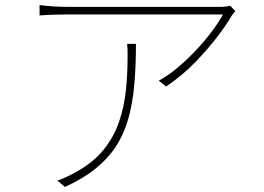

<svg xmlns="http://www.w3.org/2000/svg" viewBox="-20 -719 1040 757"><path d="M908 -675Q904 -671 900 -666Q896 -661 892 -655Q876 -626 839.5 -577.5Q803 -529 751.5 -475.5Q700 -422 635 -378L606 -401Q645 -422 683.5 -455Q722 -488 756.5 -525Q791 -562 817.5 -598Q844 -634 859 -662Q842 -662 802 -662Q762 -662 708 -662Q654 -662 593 -662Q532 -662 472.5 -662Q413 -662 363 -662Q313 -662 280.5 -662Q248 -662 241 -662Q216 -662 187.5 -661Q159 -660 136 -658V-699Q159 -696 187.5 -694Q216 -692 241 -692Q248 -692 281 -692Q314 -692 364 -692Q414 -692 473.5 -692Q533 -692 593 -692Q653 -692 706.5 -692Q760 -692 798 -692Q836 -692 851 -692Q856 -692 862.5 -692.5Q869 -693 876 -694Q883 -695 888 -696ZM516 -546Q516 -458 509.5 -385Q503 -312 486 -251.5Q469 -191 437.5 -142.5Q406 -94 356.5 -54Q307 -14 236 18L206 -7Q223 -12 244.5 -22.5Q266 -33 280 -41Q349 -79 389.5 -130Q430 -181 450 -240.5Q470 -300 476.5 -364Q483 -428 483 -491Q483 -504 483 -517.5Q483 -531 481 -546Z"/></svg>

Font: Noto Sans TC Thin
Style: Regular
Weight: 100
Designer: Ryoko NISHIZUKA 西塚涼子 (kana, bopomofo & ideographs); Paul D. Hunt (Latin, Greek & Cyrillic); Sandoll Communications 산돌커뮤니
Foundry: Adobe
Version: Version 2.004-H2;hotconv 1.0.118;makeotfexe 2.5.65603